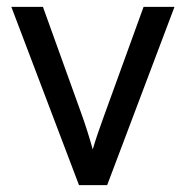

<svg xmlns="http://www.w3.org/2000/svg" viewBox="-20 -539 540 559"><path d="M210 0 13 -519H105L217 -208Q235 -158 250 -104Q262 -145 283 -202L398 -519H488L292 0Z"/></svg>

Font: Ekushey Amar Desh
Style: Regular
Weight: 400
Designer: Al Mamun Sumon
Foundry: Al Mamun Sumon
Version: Version 1.0